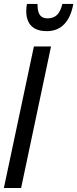

<svg xmlns="http://www.w3.org/2000/svg" viewBox="-20 -948 390 968"><path d="M-0.5 0 150.9 -713.9H237.3L86.4 0ZM215.8 -791Q179.2 -791 156.2 -803.7Q133.3 -816.4 122.8 -839.1Q112.3 -861.8 112.3 -891.1Q112.3 -900.9 113.3 -910.4Q114.3 -919.9 115.7 -928.2H168.9Q168.9 -903.3 174.1 -887.2Q179.2 -871.1 190.4 -863.3Q201.7 -855.5 220.2 -855.5Q249 -855.5 266.8 -872.1Q284.7 -888.7 294.4 -928.2H349.6Q337.9 -862.3 304.4 -826.7Q271 -791 215.8 -791Z"/></svg>

Font: Open Sans Condensed Medium
Style: Italic
Weight: 500
Width: 3
Italic angle: -12°
Designer: Monotype Design Team
Foundry: Monotype Imaging Inc.
Version: Version 3.000